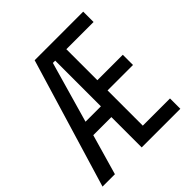

<svg xmlns="http://www.w3.org/2000/svg" viewBox="-192 -856 998 998"><g transform="rotate(-45 307.0 -357.0)"><path d="M570 0V-76H370V-335H557V-410H370V-638H570V-714H213L-2 0H89L153 -223H286V0ZM174 -301 270 -637H287V-301Z"/></g></svg>

Font: Noto Sans Gujarati ExtraCondensed
Style: Regular
Weight: 400
Width: 2
Designer: Jelle Bosma - Monotype Design Team, Universal Thirst
Foundry: Monotype Imaging Inc.
Version: Version 2.106